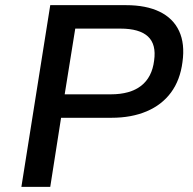

<svg xmlns="http://www.w3.org/2000/svg" viewBox="-20 -725 748 745"><path d="M63 0 175 -705H469Q547 -705 599.5 -679.5Q652 -654 675 -604.5Q698 -555 688 -484Q679 -414 643.5 -366Q608 -318 549 -293Q490 -268 413 -268H217L175 0ZM231 -359H410Q485 -359 527.5 -392Q570 -425 578 -490Q587 -553 554 -583.5Q521 -614 447 -614H272Z"/></svg>

Font: Nunito Sans 7pt SemiBold
Style: Italic
Weight: 600
Italic angle: -9°
Designer: Vernon Adams
Foundry: Vernon Adams
Version: Version 3.101;gftools[0.9.27]